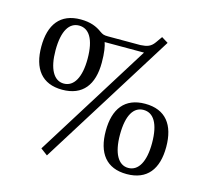

<svg xmlns="http://www.w3.org/2000/svg" viewBox="-104 -821 1046 966"><g transform="rotate(15 419.0 -337.5)"><path d="M50 -497C50 -382 101 -314 207 -314C314 -314 365 -382 365 -497C365 -549 359 -582 352 -601H557L183 -2L219 25L659 -679L625 -700L601 -666C583 -641 564 -635 530 -633H361C338 -633 333 -636 318 -646C291 -666 258 -680 207 -680C101 -680 50 -612 50 -497ZM124 -497C124 -601 157 -648 207 -648C258 -648 291 -601 291 -497C291 -401 260 -346 207 -346C155 -346 124 -401 124 -497ZM473 -171C473 -56 524 12 630 12C737 12 788 -56 788 -171C788 -286 737 -354 630 -354C524 -354 473 -286 473 -171ZM547 -171C547 -275 580 -322 630 -322C681 -322 714 -275 714 -171C714 -75 683 -20 630 -20C578 -20 547 -75 547 -171Z"/></g></svg>

Font: Lingua Franca
Style: Regular
Weight: 400
Version: Version 1.19